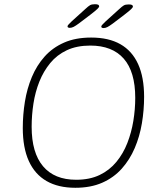

<svg xmlns="http://www.w3.org/2000/svg" viewBox="-20 -884 771 910"><path d="M337 6Q256 6 200.5 -26Q145 -58 116.5 -121Q88 -184 88 -277Q88 -340 98 -402Q108 -464 131 -519Q154 -574 191.5 -616Q229 -658 283.5 -682Q338 -706 412 -706Q495 -706 550.5 -674.5Q606 -643 634.5 -580.5Q663 -518 663 -425Q663 -362 652.5 -299.5Q642 -237 618.5 -182Q595 -127 557 -84.5Q519 -42 464.5 -18Q410 6 337 6ZM341 -32Q405 -32 452 -54.5Q499 -77 531.5 -116.5Q564 -156 583.5 -206Q603 -256 612 -311Q621 -366 621 -420Q621 -544 566.5 -606Q512 -668 408 -668Q344 -668 297 -646Q250 -624 218 -585Q186 -546 166.5 -497Q147 -448 138.5 -393Q130 -338 130 -283Q130 -160 184 -96Q238 -32 341 -32ZM311 -752Q307 -752 303.5 -753.5Q300 -755 300 -759Q300 -763 305.5 -768.5Q311 -774 321 -784L384 -841Q399 -855 407 -859.5Q415 -864 430 -864Q441 -864 445.5 -861.5Q450 -859 450 -854Q450 -850 442 -842Q434 -834 408 -814L354 -773Q339 -762 329.5 -757Q320 -752 311 -752ZM471 -751Q467 -751 463.5 -752.5Q460 -754 460 -758Q460 -762 465.5 -767.5Q471 -773 481 -783L544 -840Q559 -854 567 -858.5Q575 -863 590 -863Q601 -863 605.5 -860.5Q610 -858 610 -853Q610 -849 602 -841Q594 -833 568 -813L514 -772Q499 -761 489.5 -756Q480 -751 471 -751Z"/></svg>

Font: Asap Thin
Style: Italic
Weight: 250
Italic angle: -6°
Designer: Pablo Cosgaya
Foundry: Omnibus-Type
Version: Version 3.001